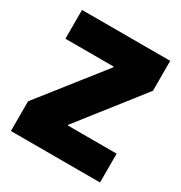

<svg xmlns="http://www.w3.org/2000/svg" viewBox="-131 -625 682 722"><g transform="rotate(30 210.0 -264.0)"><path d="M16 0V-129L229 -399V-403H20V-528H403V-398L191 -128V-125H403V0Z"/></g></svg>

Font: Bricolage Grotesque 96pt ExtraBold SemiCondensed
Style: Regular
Weight: 800
Width: 4
Version: Version 1.001;gftools[0.9.33.dev8+g029e19f]